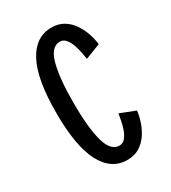

<svg xmlns="http://www.w3.org/2000/svg" viewBox="-176 -798 802 900"><g transform="rotate(-30 225.0 -348.0)"><path d="M246 10Q160 10 113.2 -78.5Q66.5 -167 66.5 -348Q66.5 -529 113.2 -617.5Q160 -706 246 -706Q284.5 -706 312.2 -688.8Q340 -671.5 358.2 -644.2Q376.5 -617 386.8 -586Q397 -555 400 -527.5L317.5 -495.5Q316 -507 312 -528.8Q308 -550.5 300.2 -573.8Q292.5 -597 279.5 -613Q266.5 -629 247.5 -629Q200 -629 180 -554.8Q160 -480.5 160 -348Q160 -215.5 180 -141.2Q200 -67 247.5 -67Q266.5 -67 279.5 -83Q292.5 -99 300.2 -122.2Q308 -145.5 312 -167.2Q316 -189 317.5 -200.5L400 -168.5Q397 -141 386.8 -110Q376.5 -79 358.2 -51.8Q340 -24.5 312.2 -7.2Q284.5 10 246 10Z"/></g></svg>

Font: Trispace Condensed
Style: Regular
Weight: 400
Width: 3
Designer: Tyler Finck
Foundry: Etcetera Type Company
Version: Version 1.210; ttfautohint (v1.8.3)